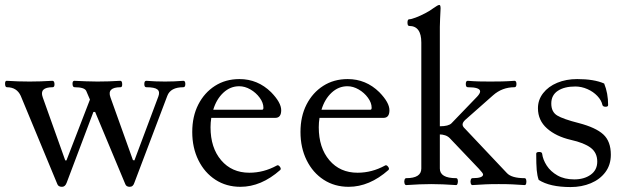

<svg xmlns="http://www.w3.org/2000/svg" viewBox="-21 -745 2530 777"><path d="M230 11Q215 11 211 0L63 -357Q47 -392 7 -392Q0 -392 -0.5 -405Q-1 -418 6 -418Q51 -415 99 -415Q142 -415 191 -418Q199 -418 199.5 -405Q200 -392 192 -392Q137 -392 152 -351L243 -96H248L343 -342L328 -377Q321 -392 281 -392Q273 -392 272.5 -405Q272 -418 280 -418Q302 -417 326.5 -416Q351 -415 373 -415Q419 -415 466 -418Q473 -418 473.5 -405Q474 -392 467 -392Q411 -392 426 -351L517 -97L523 -96L620 -355Q627 -374 616 -383Q605 -392 571 -392Q563 -392 563 -405Q563 -418 571 -418Q607 -415 647 -415Q685 -415 721 -418Q729 -418 729 -405Q729 -392 721 -392Q669 -392 656 -357L523 -6Q518 11 504 11Q490 11 486 0L364 -292H357L249 -6Q243 11 230 11Z M952 11Q895 11 851 -17.5Q807 -46 782 -96.5Q757 -147 757 -211Q757 -274 781.5 -322Q806 -370 849 -397.5Q892 -425 948 -425Q1022 -425 1076 -372Q1117 -330 1117 -299Q1117 -268 1093 -268H834Q831 -249 831 -230Q831 -147 874 -96.5Q917 -46 988 -46Q1046 -46 1099 -75Q1105 -79 1111.5 -70.5Q1118 -62 1113 -57Q1036 11 952 11ZM947 -396Q911 -396 883 -370Q855 -344 842 -301H1040Q1045 -301 1045 -309Q1045 -329 1030 -349.5Q1015 -370 992.5 -383Q970 -396 947 -396Z M1390 11Q1333 11 1289 -17.5Q1245 -46 1220 -96.5Q1195 -147 1195 -211Q1195 -274 1219.5 -322Q1244 -370 1287 -397.5Q1330 -425 1386 -425Q1460 -425 1514 -372Q1555 -330 1555 -299Q1555 -268 1531 -268H1272Q1269 -249 1269 -230Q1269 -147 1312 -96.5Q1355 -46 1426 -46Q1484 -46 1537 -75Q1543 -79 1549.5 -70.5Q1556 -62 1551 -57Q1474 11 1390 11ZM1385 -396Q1349 -396 1321 -370Q1293 -344 1280 -301H1478Q1483 -301 1483 -309Q1483 -329 1468 -349.5Q1453 -370 1430.5 -383Q1408 -396 1385 -396Z M1623 4Q1618 4 1616 -3Q1614 -10 1616 -17Q1618 -24 1623 -24Q1684 -24 1684 -63V-573Q1684 -640 1635 -640Q1628 -640 1628 -653.5Q1628 -667 1635 -667Q1643 -667 1661.5 -674Q1680 -681 1700 -691.5Q1720 -702 1733 -712Q1751 -725 1757 -725Q1762 -725 1762 -711Q1761 -685 1760 -669Q1759 -653 1759 -636V-234Q1794 -234 1806 -246L1910 -354Q1922 -367 1922 -375Q1922 -392 1872 -392Q1864 -392 1864 -405Q1864 -418 1872 -418Q1897 -416 1917 -415.5Q1937 -415 1963 -415Q1988 -415 2010.5 -415.5Q2033 -416 2061 -418Q2069 -418 2069 -405Q2069 -392 2061 -392Q2011 -392 1974 -359L1862 -260Q1851 -250 1851 -241Q1851 -233 1861 -224L2030 -45Q2049 -24 2102 -24Q2107 -24 2108.5 -17Q2110 -10 2108.5 -3Q2107 4 2102 4Q2072 2 2051.5 1Q2031 0 1997 0Q1964 0 1943.5 1Q1923 2 1891 4Q1886 4 1884 -3Q1882 -10 1884 -17Q1886 -24 1891 -24Q1934 -24 1934 -39Q1934 -44 1917 -62L1799 -186Q1791 -194 1780 -197.5Q1769 -201 1759 -201V-63Q1759 -24 1825 -24Q1830 -24 1831.5 -17Q1833 -10 1831 -3Q1829 4 1825 4Q1791 2 1771 1Q1751 0 1724 0Q1697 0 1677 1Q1657 2 1623 4Z M2288 12Q2204 12 2159 -17Q2153 -34 2151 -57Q2149 -80 2149 -123Q2149 -130 2161 -130Q2172 -130 2173 -123Q2176 -99 2191.5 -75Q2207 -51 2235 -35Q2263 -19 2303 -19Q2343 -19 2369.5 -38Q2396 -57 2396 -91Q2396 -127 2369.5 -147Q2343 -167 2289 -179Q2229 -193 2192.5 -225.5Q2156 -258 2156 -307Q2156 -341 2177 -368Q2198 -395 2234 -410Q2270 -425 2315 -425Q2383 -425 2424 -407Q2440 -368 2440 -320Q2440 -313 2430 -313Q2419 -313 2417 -320Q2413 -339 2396.5 -356.5Q2380 -374 2356 -384.5Q2332 -395 2307 -395Q2263 -395 2236.5 -377.5Q2210 -360 2210 -326Q2210 -292 2234 -277.5Q2258 -263 2321 -247Q2390 -229 2420.5 -201Q2451 -173 2451 -119Q2451 -78 2429 -48.5Q2407 -19 2370 -3.5Q2333 12 2288 12Z"/></svg>

Font: Junicode SmExp
Style: Regular
Weight: 400
Width: 6
Designer: Peter S. Baker
Version: Version 2.205; ttfautohint (v1.8.4)